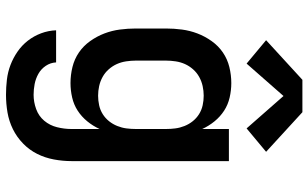

<svg xmlns="http://www.w3.org/2000/svg" viewBox="-214 -591 1028 640"><g transform="rotate(90 300.0 -271.0)"><path d="M296 223Q271 223 245.5 220Q220 217 196.5 208Q173 199 152 184.5Q131 170 115.5 150Q100 130 91 106Q82 82 81 56H188Q189 75 199.5 90.5Q210 106 226 115Q242 124 260 127.5Q278 131 296 131Q320 131 343.5 122.5Q367 114 382.5 95.5Q398 77 404 53Q410 29 410 5V-89Q400 -67 384.5 -48Q369 -29 349 -16Q329 -3 305 2.5Q281 8 257 8Q230 8 203.5 1.5Q177 -5 155 -20Q133 -35 117 -57.5Q101 -80 91.5 -105Q82 -130 78.5 -156.5Q75 -183 75 -210V-310Q75 -337 78.5 -363.5Q82 -390 91.5 -415Q101 -440 117 -462.5Q133 -485 155 -500Q177 -515 203.5 -521.5Q230 -528 257 -528Q281 -528 305 -522.5Q329 -517 349 -504Q369 -491 384.5 -472Q400 -453 410 -431V-520H517V5Q517 34 511.5 63.5Q506 93 493 119Q480 145 458.5 166Q437 187 410.5 200Q384 213 355 218Q326 223 296 223ZM299 -84Q315 -84 331 -87.5Q347 -91 360.5 -99.5Q374 -108 384 -120.5Q394 -133 400 -148Q406 -163 408 -178.5Q410 -194 410 -210V-310Q410 -326 408 -341.5Q406 -357 400 -372Q394 -387 384 -399.5Q374 -412 360.5 -420.5Q347 -429 331 -432.5Q315 -436 299 -436Q283 -436 267 -432.5Q251 -429 236.5 -421Q222 -413 211 -400.5Q200 -388 193.5 -373.5Q187 -359 184.5 -342.5Q182 -326 182 -310V-210Q182 -194 184.5 -177.5Q187 -161 193.5 -146.5Q200 -132 211 -119.5Q222 -107 236.5 -99Q251 -91 267 -87.5Q283 -84 299 -84ZM192 -579 114 -644 246 -765H354L486 -644L408 -579L300 -702Z"/></g></svg>

Font: Iosevka Custom SmBdEx
Style: Regular
Weight: 600
Width: 7
Monospace: yes
Designer: Belleve Invis
Foundry: Belleve Invis
Version: Version 11.2.4; ttfautohint (v1.8.4)